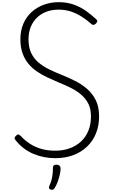

<svg xmlns="http://www.w3.org/2000/svg" viewBox="-20 -1440 1049 1771"><path d="M489 19Q439 19 388.5 9.5Q338 0 290 -20Q242 -40 199 -72.5Q156 -105 122 -149Q114 -159 114.5 -167.5Q115 -176 127 -187Q138 -199 146.5 -200Q155 -201 171 -186Q211 -143 258.5 -112.5Q306 -82 363.5 -66Q421 -50 489 -50Q564 -50 624.5 -72.5Q685 -95 728.5 -136Q772 -177 795.5 -235Q819 -293 819 -366Q819 -435 795 -483Q771 -531 729.5 -566.5Q688 -602 634 -629Q580 -656 520 -680Q468 -702 417 -726Q366 -750 321 -780.5Q276 -811 242 -852Q208 -893 188 -948.5Q168 -1004 168 -1077Q168 -1158 195.5 -1221.5Q223 -1285 271.5 -1329Q320 -1373 384.5 -1396.5Q449 -1420 521 -1420Q599 -1420 661 -1397.5Q723 -1375 773.5 -1339Q824 -1303 869 -1261Q879 -1252 877.5 -1243.5Q876 -1235 867 -1225Q856 -1214 846.5 -1211Q837 -1208 826 -1216Q779 -1258 731 -1288Q683 -1318 632 -1334.5Q581 -1351 521 -1351Q458 -1351 407 -1331.5Q356 -1312 319.5 -1276Q283 -1240 263 -1190Q243 -1140 243 -1077Q243 -1002 268.5 -949.5Q294 -897 338 -861Q382 -825 437 -798.5Q492 -772 550 -749Q612 -724 673 -693.5Q734 -663 784 -619.5Q834 -576 864 -515Q894 -454 894 -366Q894 -281 865.5 -210Q837 -139 783 -87.5Q729 -36 655 -8.5Q581 19 489 19ZM446 308Q434 303 432 295.5Q430 288 435 274Q448 247 455 220.5Q462 194 465 166.5Q468 139 468 106Q468 92 476 85.5Q484 79 500 79Q519 79 529 88.5Q539 98 539 113Q539 139 531.5 171.5Q524 204 512 236.5Q500 269 485 293Q477 306 468.5 309.5Q460 313 446 308Z"/></svg>

Font: Playwrite BE WAL Light
Style: Regular
Weight: 300
Version: Version 1.002